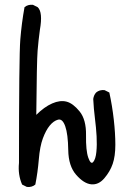

<svg xmlns="http://www.w3.org/2000/svg" viewBox="-20 -784 540 799"><path d="M92 -6 72 -16Q54 -57 59 -106Q59 -551 64.5 -619.5Q70 -688 82 -754Q96 -766 117 -764L137 -754Q159 -733 146 -660Q140 -616 136.5 -573Q133 -530 131 -306Q164 -339 197 -353.5Q230 -368 257 -361Q284 -354 311.5 -320Q339 -286 338 -221.5Q337 -157 347.5 -127.5Q358 -98 368 -110Q378 -122 381 -151.5Q384 -181 382 -217Q380 -253 375 -292Q370 -331 368 -372Q370 -388 380 -399Q394 -411 415 -409L435 -399Q447 -344 453.5 -286.5Q460 -229 460 -181.5Q460 -134 449 -102Q438 -70 414 -42Q390 -14 359.5 -17Q329 -20 297 -56.5Q265 -93 264 -159.5Q263 -226 251.5 -258.5Q240 -291 221.5 -286Q203 -281 187 -261.5Q171 -242 158.5 -208.5Q146 -175 141.5 -120.5Q137 -66 127 -16Q113 -4 92 -6Z"/></svg>

Font: NaniFont Regular
Style: Regular
Weight: 400
Designer: Nanigashitei
Version: Version 1.036